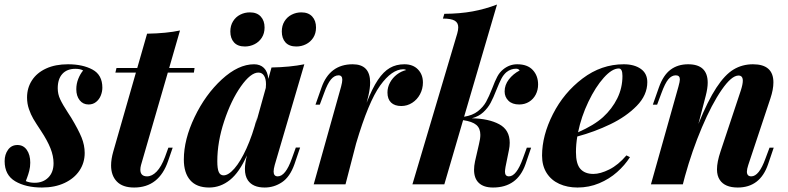

<svg xmlns="http://www.w3.org/2000/svg" viewBox="-40 -815 3486 849"><path d="M113.3 -6.8Q150.4 -6.8 173.6 -30Q196.8 -53.2 196.8 -93.3Q196.8 -125 183.1 -159.4Q169.4 -193.8 141.6 -235.8Q118.2 -271 107.2 -289.8Q96.2 -308.6 87.9 -332.8Q79.6 -356.9 79.6 -383.8Q79.6 -426.3 101.3 -459.7Q123 -493.2 163.8 -512Q204.6 -530.8 260.7 -530.8Q325.7 -530.8 369.1 -507.3Q412.6 -483.9 412.6 -427.2Q412.6 -410.2 405.8 -392.8Q398.9 -375.5 385 -364.3Q371.1 -353 351.6 -353Q327.1 -353 312.3 -371.8Q297.4 -390.6 297.4 -420.4Q297.4 -444.8 306.2 -466.6Q314.9 -488.3 327.6 -503.4Q315.4 -510.7 293 -510.7Q256.3 -510.7 235.8 -488.3Q215.3 -465.8 215.3 -424.8Q215.3 -398.9 226.1 -376Q236.8 -353 260.7 -316.4L274.9 -294.4Q306.6 -241.7 320.6 -207.3Q334.5 -172.9 334.5 -138.7Q334.5 -95.2 311.3 -60.5Q288.1 -25.9 245.4 -5.9Q202.6 14.2 145.5 14.2Q74.2 14.2 27.3 -13.4Q-19.5 -41 -19.5 -102.5Q-19.5 -131.8 -4.4 -152.8Q10.7 -173.8 37.1 -173.8Q63.5 -173.8 78.6 -152.1Q93.8 -130.4 93.8 -95.7Q93.8 -76.7 89.4 -59.8Q85 -43 80.3 -30.8Q75.7 -18.6 74.2 -14.2Q90.3 -6.8 113.3 -6.8Z M580.6 -64.9Q580.6 -35.2 610.4 -35.2Q632.3 -35.2 652.8 -56.4Q673.3 -77.6 689.5 -120.6L704.6 -162.1H723.6L703.6 -104Q663.6 14.2 553.2 14.2Q502.4 14.2 476.8 -12.2Q451.2 -38.6 451.2 -83.5Q451.2 -111.3 460.9 -145L561 -494.1H470.2L475.1 -514.2H566.9L610.4 -666Q696.3 -667.5 755.9 -680.2L708 -514.2H820.3L817.4 -494.1H702.1L583.5 -85Q580.6 -74.2 580.6 -64.9Z M773.4 0ZM1287.1 -162.6 1262.2 -89.4Q1242.2 -32.7 1207 -9.3Q1171.9 14.2 1130.4 14.2Q1078.1 14.2 1056.2 -17.6Q1043 -37.1 1043 -67.9Q1043 -91.8 1051.8 -127.9Q1018.6 -52.7 976.8 -19.3Q935.1 14.2 884.8 14.2Q829.1 14.2 801 -18.3Q772.9 -50.8 772.9 -109.4Q772.9 -198.2 820.6 -297.6Q868.2 -397 940.9 -463.9Q1013.7 -530.8 1083.5 -530.8Q1110.4 -530.8 1127 -514.6Q1143.6 -498.5 1146.5 -466.3L1160.6 -516.6Q1242.7 -518.1 1305.7 -530.8L1174.8 -85.4Q1169.9 -67.4 1169.9 -56.6Q1169.9 -35.2 1188 -35.2Q1222.7 -35.2 1250.5 -113.8L1268.1 -162.6ZM1136.2 -442.4Q1136.2 -466.8 1127.4 -480.5Q1118.7 -494.1 1102.5 -494.1Q1068.4 -494.1 1025.1 -432.9Q981.9 -371.6 951.4 -279.5Q920.9 -187.5 920.9 -102.1Q920.9 -68.4 927.5 -54Q934.1 -39.6 948.7 -39.6Q970.2 -39.6 996.8 -70.1Q1023.4 -100.6 1049.8 -158.4Q1076.2 -216.3 1096.7 -294.9L1091.8 -270L1135.3 -426.3Q1136.2 -437 1136.2 -442.4ZM1064.9 -760.3Q1096.2 -760.3 1113 -741.9Q1129.9 -723.6 1129.9 -693.4Q1129.9 -667.5 1117.7 -648.4Q1105.5 -629.4 1085.4 -619.4Q1065.4 -609.4 1043 -609.4Q1011.2 -609.4 994.9 -627.4Q978.5 -645.5 978.5 -675.8Q978.5 -701.7 990.5 -720.9Q1002.4 -740.2 1022.2 -750.2Q1042 -760.3 1064.9 -760.3ZM1292.5 -760.3Q1323.7 -760.3 1340.6 -741.9Q1357.4 -723.6 1357.4 -693.4Q1357.4 -667.5 1345.2 -648.4Q1333 -629.4 1313 -619.4Q1293 -609.4 1270.5 -609.4Q1238.8 -609.4 1222.4 -627.4Q1206.1 -645.5 1206.1 -675.8Q1206.1 -701.7 1218 -720.9Q1230 -740.2 1249.8 -750.2Q1269.5 -760.3 1292.5 -760.3Z M1830.1 -450.2Q1830.1 -422.4 1817.4 -398.4Q1804.7 -374.5 1782.7 -360.4Q1760.7 -346.2 1734.4 -346.2Q1705.1 -346.2 1689.2 -361.6Q1673.3 -377 1673.3 -405.8Q1673.3 -429.2 1684.6 -450Q1695.8 -470.7 1714.8 -485.4Q1733.9 -500 1756.3 -505.4Q1750.5 -508.8 1743.7 -508.8Q1692.9 -508.8 1641.1 -437Q1589.4 -365.2 1534.7 -180.7L1487.8 0H1347.2L1468.3 -432.1Q1473.6 -452.1 1473.6 -462.4Q1473.6 -481.9 1457 -481.9Q1439 -481.9 1423.6 -463.9Q1408.2 -445.8 1393.1 -403.3L1374 -352.1H1355L1381.8 -428.2Q1418 -530.8 1519.5 -530.8Q1596.7 -530.8 1596.7 -450.2Q1596.7 -424.8 1588.9 -391.1L1581.1 -360.4Q1606 -424.3 1630.9 -461.4Q1655.8 -498.5 1683.8 -514.6Q1711.9 -530.8 1748 -530.8Q1786.1 -530.8 1808.1 -508.1Q1830.1 -485.4 1830.1 -450.2Z M2339.4 -441.4Q2339.4 -417 2328.9 -396.7Q2318.4 -376.5 2299.3 -364.7Q2280.3 -353 2255.9 -353Q2225.1 -353 2208.3 -369.6Q2191.4 -386.2 2191.4 -410.6Q2191.4 -439.5 2210.2 -463.9Q2229 -488.3 2257.8 -503.4Q2252.4 -511.2 2242.2 -511.2Q2218.8 -511.2 2199.7 -496.1Q2186.5 -484.9 2177.2 -467.3Q2168 -449.7 2155.3 -418Q2141.6 -382.8 2129.6 -360.4Q2117.7 -337.9 2097.2 -318.8Q2076.7 -299.8 2046.4 -292Q2121.1 -290.5 2167.5 -265.6Q2213.9 -240.7 2213.9 -183.6Q2213.9 -168 2210.4 -151.4L2195.3 -76.7Q2192.9 -62 2192.9 -55.7Q2192.9 -35.2 2210.4 -35.2Q2243.7 -35.2 2272 -113.8L2289.6 -162.1H2308.6L2283.7 -88.9Q2247.6 14.2 2140.1 14.2Q2099.1 14.2 2077.6 -5.9Q2056.2 -25.9 2056.2 -64.5Q2056.2 -81.1 2060.5 -101.6L2078.1 -178.2Q2084 -201.7 2084 -218.8Q2084 -247.6 2066.2 -262.7Q2048.3 -277.8 2007.8 -283.7L1924.8 0H1783.7L1981.9 -667Q1986.3 -682.1 1986.3 -694.3Q1986.3 -714.4 1970.7 -723.6Q1955.1 -732.9 1918.5 -732.9L1924.8 -753.9Q1994.1 -754.4 2049.8 -764.6Q2105.5 -774.9 2157.7 -794.9L2012.2 -298.8Q2049.8 -304.7 2073.2 -323.2Q2096.7 -341.8 2109.4 -364.7Q2122.1 -387.7 2136.7 -424.8Q2148.4 -456.1 2158.7 -475.6Q2168.9 -495.1 2184.6 -507.8Q2212.4 -530.8 2247.1 -530.8Q2292.5 -530.8 2315.9 -505.4Q2339.4 -480 2339.4 -441.4Z M2512.7 -211.4Q2506.8 -176.3 2506.8 -142.6Q2506.8 -89.8 2526.6 -67.9Q2546.4 -45.9 2584 -45.9Q2614.7 -45.9 2654.3 -65.7Q2693.8 -85.4 2730 -127.9L2745.6 -120.1Q2723.1 -84.5 2688.7 -54Q2654.3 -23.4 2609.4 -4.6Q2564.5 14.2 2513.7 14.2Q2468.8 14.2 2433.1 -2Q2397.5 -18.1 2377.2 -50Q2356.9 -82 2356.9 -127Q2356.9 -215.8 2405 -310.5Q2453.1 -405.3 2536.1 -468Q2619.1 -530.8 2718.3 -530.8Q2764.6 -530.8 2793.5 -510.5Q2822.3 -490.2 2822.3 -451.7Q2822.3 -394.5 2775.6 -346.9Q2729 -299.3 2658.9 -265.6Q2588.9 -231.9 2512.7 -211.4ZM2516.1 -230Q2586.9 -261.2 2626.5 -296.9Q2666.5 -333.5 2689.5 -379.9Q2712.4 -426.3 2712.4 -479Q2712.4 -512.2 2696.3 -512.2Q2666.5 -512.2 2629.9 -471.4Q2593.3 -430.7 2561.8 -365Q2530.3 -299.3 2516.1 -230Z M3356.4 -88.9Q3321.3 14.2 3222.2 14.2Q3165.5 14.2 3143.1 -19Q3130.4 -37.6 3130.4 -65.9Q3130.4 -98.6 3146 -145L3235.8 -415Q3244.6 -442.4 3244.6 -458Q3244.6 -481 3225.6 -481Q3194.8 -481 3151.1 -417.7Q3107.4 -354.5 3063.7 -251.5Q3020 -148.4 2988.8 -35.6L2979.5 0H2838.4L2960 -432.1Q2966.3 -454.6 2966.3 -463.9Q2966.3 -481.9 2948.2 -481.9Q2930.2 -481.9 2915.5 -464.6Q2900.9 -447.3 2884.8 -403.3L2865.7 -352.1H2846.7L2873.5 -428.2Q2892.6 -482.4 2924.8 -506.6Q2957 -530.8 3002.9 -530.8Q3089.4 -530.8 3089.4 -449.2Q3089.4 -425.3 3080.6 -391.1L3048.3 -267.1Q3089.8 -369.6 3127.7 -427.2Q3165.5 -484.9 3203.9 -507.8Q3242.2 -530.8 3289.6 -530.8Q3379.9 -530.8 3379.9 -450.7Q3379.9 -419.4 3366.7 -379.9L3268.6 -85Q3262.7 -66.9 3262.7 -56.2Q3262.7 -35.2 3282.2 -35.2Q3316.4 -35.2 3344.7 -113.8L3362.8 -162.1H3381.3Z"/></svg>

Font: TypoPRO Playfair Display
Style: Bold Italic
Weight: 700
Italic angle: -14.9847°
Designer: Claus Eggers Sørensen
Foundry: Claus Eggers Sørensen
Version: Version 1.004;PS 001.004;hotconv 1.0.70;makeotf.lib2.5.58329